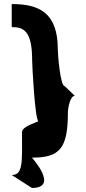

<svg xmlns="http://www.w3.org/2000/svg" viewBox="-20 -800 427 950"><path d="M38 66 138 130C274 130 138 -20 138 -20C274 -20 316 -63 316 -244C316 -267 328 -326 350 -326L300 -374C278 -374 266 -533 266 -556C266 -737 174 -780 38 -780V-666C96 -666 139 -648 139 -504C139 -476 153 -209 170 -200C153 -191 89 -174 89 -146C89 -2 96 66 38 66Z"/></svg>

Font: Digital Distortion
Style: Regular
Weight: 400
Version: Version 1